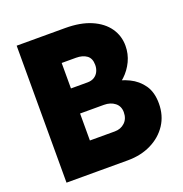

<svg xmlns="http://www.w3.org/2000/svg" viewBox="-129 -834 904 948"><g transform="rotate(-20 322.5 -360.0)"><path d="M226.6 0V-156.2H371.1Q402.8 -156.2 424.1 -176.3Q445.3 -196.3 445.3 -230.5Q445.3 -262.2 422.6 -280Q399.9 -297.9 365.2 -297.9H226.6V-429.7H327.1Q348.1 -429.7 362.8 -438.7Q377.4 -447.8 385 -463.4Q392.6 -479 392.6 -498Q392.6 -532.7 371.3 -548.1Q350.1 -563.5 315.4 -563.5H226.6V-719.7H315.4Q395.5 -719.7 451.4 -695.6Q507.3 -671.4 536.4 -629.9Q565.4 -588.4 565.4 -536.1Q565.4 -493.2 547.4 -455.3Q529.3 -417.5 499.5 -389.6Q469.7 -361.8 434.6 -349.6L439.5 -393.6Q486.3 -386.7 528.3 -366.5Q570.3 -346.2 596.7 -308.6Q623 -271 623 -211.9Q623 -148.9 591.8 -101.3Q560.5 -53.7 506.3 -26.9Q452.1 0 382.8 0ZM60.5 0V-719.7H240.2V0Z"/></g></svg>

Font: Reddit Sans Black
Style: Regular
Weight: 900
Version: Version 1.014